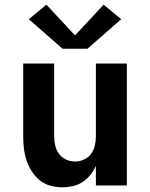

<svg xmlns="http://www.w3.org/2000/svg" viewBox="-20 -791 640 819"><path d="M246 8Q220 8 194.5 1Q169 -6 149 -22.5Q129 -39 115 -61Q101 -83 93 -107.5Q85 -132 82 -158Q79 -184 79 -210V-520H211V-210Q211 -190 215.5 -170.5Q220 -151 231.5 -135Q243 -119 261.5 -110.5Q280 -102 300 -102Q320 -102 338.5 -110.5Q357 -119 368.5 -135Q380 -151 384.5 -170.5Q389 -190 389 -210V-520H521V0H389V-83Q379 -62 365 -44.5Q351 -27 332 -14.5Q313 -2 290.5 3Q268 8 246 8ZM247 -583 103 -709 178 -771 300 -640 422 -771 497 -709 353 -583Z"/></svg>

Font: Iosevka SS04 XBd Ex
Style: Regular
Weight: 800
Width: 7
Monospace: yes
Designer: Belleve Invis
Foundry: Belleve Invis
Version: Version 19.0.0; ttfautohint (v1.8.4)